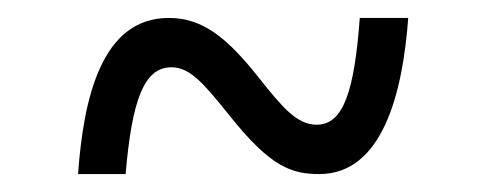

<svg xmlns="http://www.w3.org/2000/svg" viewBox="-20 -484 540 214"><path d="M67 -290H120C127 -371 140 -409 171 -409C192 -409 207 -391 236 -355C282 -297 306 -290 336 -290C407 -290 429 -382 435 -464H381C375 -383 363 -345 333 -345C311 -345 295 -364 268 -398C233 -442 206 -464 168 -464C93 -464 73 -374 67 -290Z"/></svg>

Font: Noto Sans Mono ExtraCondensed
Style: Regular
Weight: 400
Width: 2
Designer: Monotype Design Team
Foundry: Monotype Imaging Inc.
Version: Version 2.014